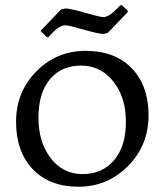

<svg xmlns="http://www.w3.org/2000/svg" viewBox="-20 -700 625 729"><path d="M172.5 -99.5C141.5 -139.8 126 -191.2 126 -253.5C126 -315.8 140.5 -364.3 169.5 -399C198.5 -433.7 237.8 -451 287.5 -451C337.2 -451 378 -431 410 -391C442 -351 458 -299.8 458 -237.5C458 -175.2 443 -126.5 413 -91.5C383 -56.5 343.2 -39 293.5 -39C243.8 -39 203.5 -59.2 172.5 -99.5ZM466 -69.5C518 -121.8 544 -185.8 544 -261.5C544 -337.2 522.7 -397 480 -441C437.3 -485 379.2 -507 305.5 -507C231.8 -507 169.3 -481 118 -429C66.7 -377 41 -313.2 41 -237.5C41 -161.8 62.2 -101.8 104.5 -57.5C146.8 -13.2 204.7 9 278 9C351.3 9 414 -17.2 466 -69.5ZM303 -651.5C264.3 -662.5 239.3 -668 228 -668L212 -664L136 -585V-580L158 -559H164L174 -570C194.7 -592.7 212.7 -604 228 -604C236 -604 259.3 -598.5 298 -587.5C336.7 -576.5 361.7 -571 373 -571L389 -575L465 -654V-659L443 -680H437L426 -669C404.7 -646.3 386.7 -635 372 -635C364.7 -635 341.7 -640.5 303 -651.5Z"/></svg>

Font: Alegreya SC
Style: Regular
Weight: 400
Designer: Juan Pablo del Peral
Foundry: Juan Pablo del Peral
Version: Version 1.003